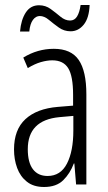

<svg xmlns="http://www.w3.org/2000/svg" viewBox="-20 -737 431 767"><path d="M195 -542Q264 -542 294.5 -497.5Q325 -453 325 -360V0H284L277 -84H275Q260 -44 232.5 -17Q205 10 156 10Q114 10 87.5 -11Q61 -32 48.5 -66Q36 -100 36 -140Q36 -219 81.5 -261Q127 -303 211 -310L272 -315V-358Q272 -433 252.5 -464.5Q233 -496 189 -496Q168 -496 143.5 -489Q119 -482 91 -465L73 -507Q130 -542 195 -542ZM217 -269Q91 -257 91 -141Q91 -88 111.5 -61Q132 -34 170 -34Q222 -34 247.5 -83.5Q273 -133 273 -216V-274ZM60 -611Q64 -658 83 -687Q102 -716 136 -716Q162 -716 182.5 -701Q203 -686 221.5 -670.5Q240 -655 260 -655Q278 -655 288 -671.5Q298 -688 302 -717H338Q336 -665 314.5 -638.5Q293 -612 262 -612Q236 -612 215 -627Q194 -642 175.5 -657.5Q157 -673 139 -673Q123 -673 111.5 -657.5Q100 -642 97 -611Z"/></svg>

Font: Noto Sans Sinhala UI ExtraCondensed Light
Style: Regular
Weight: 300
Width: 2
Designer: Jelle Bosma - Monotype Design Team
Foundry: Monotype Imaging Inc.
Version: Version 2.006; ttfautohint (v1.8.4.7-5d5b)